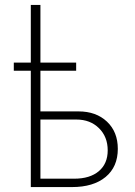

<svg xmlns="http://www.w3.org/2000/svg" viewBox="-20 -759 549 779"><path d="M105 0V-472H36V-505H105V-739H144V-505H289V-472H144V-307H299Q370 -307 414 -265.5Q458 -224 458 -155Q458 -82 408.5 -41Q359 0 272 0ZM144 -34H281Q345 -34 381 -64.5Q417 -95 417 -149Q417 -204 381.5 -239Q346 -274 290 -274H144Z"/></svg>

Font: Cantarell Light
Style: Regular
Weight: 300
Designer: Dave Crossland, Nikolaus Waxweiler, Florian Fecher, Jacques Le Bailly, Eben Sorkin, Alexei Vanyashin, Alexios Zavras, Em
Version: Version 0.303